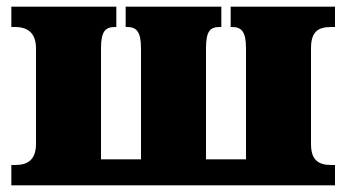

<svg xmlns="http://www.w3.org/2000/svg" viewBox="-20 -556 1038 576"><path d="M985 0V-61H974C936 -61 913 -75 913 -124V-411C913 -462 935 -475 974 -475H985V-536H672V-475H676C704 -475 718 -462 718 -411V-78H598V-411C598 -462 610 -475 639 -475H644V-536H357V-475H361C389 -475 403 -462 403 -411V-78H283V-411C283 -462 296 -475 325 -475H329V-536H14V-475H25C63 -475 88 -457 88 -411V-125C88 -76 63 -61 25 -61H14V0Z"/></svg>

Font: UArctic Serif Black
Style: Regular
Weight: 900
Designer: Customization by Puisto advertising & original work Monotype Design Team
Foundry: Monotype Imaging Inc.
Version: Version 2.004